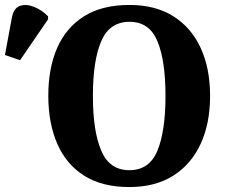

<svg xmlns="http://www.w3.org/2000/svg" viewBox="-144 -745 919 775"><path d="M378 10Q268 10 195.5 -36Q123 -82 87 -165Q51 -248 51 -359Q51 -470 87 -552Q123 -634 195.5 -679.5Q268 -725 379 -725Q483 -725 555.5 -679.5Q628 -634 666 -551.5Q704 -469 704 -358Q704 -247 666 -164.5Q628 -82 555.5 -36Q483 10 378 10ZM378 -58Q459 -58 491.5 -137Q524 -216 524 -358Q524 -500 491.5 -578.5Q459 -657 379 -657Q298 -657 264.5 -578.5Q231 -500 231 -358Q231 -216 264.5 -137Q298 -58 378 -58ZM-63 -502 -124 -523 -96 -674Q-89 -712 -64 -721Q-39 -730 -7 -717.5Q25 -705 50 -679V-667Z"/></svg>

Font: Noto Serif SemiCondensed ExtraBold
Style: Regular
Weight: 800
Width: 4
Designer: Monotype Design Team
Foundry: Monotype Imaging Inc.
Version: Version 2.015